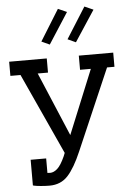

<svg xmlns="http://www.w3.org/2000/svg" viewBox="-66 -1075 803 1134"><g transform="rotate(-5 336.0 -508.0)"><path d="M624 -656H580L373 -177Q332 -81 290 -35.5Q248 10 181 10Q158 10 129.5 7.5Q101 5 85 1L86 0H83V-152H175V-66Q181 -65 191 -65Q213 -65 234.5 -84.5Q256 -104 279 -155L287 -175L67 -656H7V-740H230V-656H169L329 -277L484 -656H420V-740H624ZM255 -820 207 -842 321 -1026 373 -1003ZM410 -820 362 -842 478 -1026 530 -1003Z"/></g></svg>

Font: Arvo
Style: Regular
Weight: 400
Designer: Anton Koovit (Cyrillic Expansion: Cyreal)
Foundry: Anton Koovit, Yassin Baggar
Version: Version 3.000